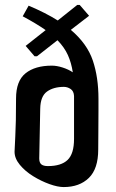

<svg xmlns="http://www.w3.org/2000/svg" viewBox="-20 -763 469 778"><path d="M96 -740Q165 -711 214 -680L293 -743H303L341 -699L267 -642Q333 -586 356 -518Q379 -450 379 -363V-314Q379 -265 378.5 -225Q378 -185 378 -157Q378 -79 340 -42Q302 -5 238 -5Q214 -5 180.5 -17Q147 -29 114.5 -49Q82 -69 60.5 -95Q39 -121 39 -148Q39 -159 42 -211.5Q45 -264 45 -364Q45 -435 83.5 -466Q122 -497 190 -497Q210 -497 233.5 -489.5Q257 -482 275 -470Q269 -509 255 -540Q241 -571 213 -600L130 -535H120L84 -577L165 -641Q128 -667 72 -697ZM139 -121Q139 -104 147.5 -97Q156 -90 174 -90Q228 -90 254 -115Q280 -140 280 -200V-374Q279 -394 266 -402.5Q253 -411 239 -411Q197 -411 170.5 -392Q144 -373 143 -323Z"/></svg>

Font: Jaini Purva
Style: Regular
Weight: 400
Designer: Maithili Shingre, Girish Dalvi (Devanagari), Taresh Vohra (Latin)
Foundry: Ek Type
Version: Version 2.000; ttfautohint (v1.8.4.7-5d5b)